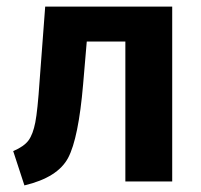

<svg xmlns="http://www.w3.org/2000/svg" viewBox="-20 -550 610 582"><path d="M117 -530H502V0H360V-424H243L232 -295Q218 -131 186.5 -71.5Q155 -12 54 12L20 -92Q53 -106 66.5 -124.5Q80 -143 87 -179Q94 -215 100 -304Z"/></svg>

Font: Fira Sans SemiBold
Style: Regular
Weight: 600
Designer: bBox Type GmbH & Carrois Corporate GbR & Edenspiekermann AG
Foundry: bBox Type GmbH & Carrois Corporate GbR & Edenspiekermann AG
Version: Version 4.301;PS 004.301;hotconv 1.0.88;makeotf.lib2.5.64775